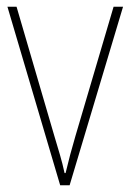

<svg xmlns="http://www.w3.org/2000/svg" viewBox="-20 -548 387 568"><path d="M186 0 344 -528H316L203 -145Q187 -91 174 -36H171Q165 -64 157.5 -89.5Q150 -115 141 -145L29 -528H2L158 0Z"/></svg>

Font: Noto Sans Display SemiCondensed Thin
Style: Regular
Weight: 250
Width: 4
Designer: Monotype Design team
Foundry: Monotype Imaging Inc.
Version: 1.000